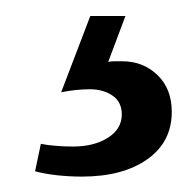

<svg xmlns="http://www.w3.org/2000/svg" viewBox="-20 -25 236 242"><path d="M24.2 190.9 31.5 156.3Q39.8 158 50.3 158.8Q60.8 159.7 72 159.7Q98.5 159.7 116 148.6Q133.5 137.6 133.5 119.3Q133.5 103.4 121.8 95.5Q110.2 87.5 93.1 87.5Q76 87.5 57.1 91.3L93.8 -4.8H138.1L116.4 53Q120.4 52.2 124.7 52.2Q129.1 52.2 133.9 52.2Q160.5 52.2 178.5 69.6Q196.5 86.9 196.5 116Q196.5 154 165.6 175.8Q134.6 197.6 83.2 197.6Q67.6 197.6 52.1 195.9Q36.5 194.2 24.2 190.9Z"/></svg>

Font: Playfair Micro SmCond SmLight
Style: Regular
Weight: 360
Width: 4
Designer: Claus Eggers Sørensen
Foundry: Claus Eggers Sørensen
Version: Version 2.100;Glyphs 3.2 (3219)